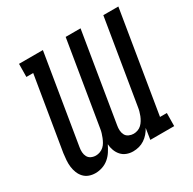

<svg xmlns="http://www.w3.org/2000/svg" viewBox="-163 -900 1076 1073"><g transform="rotate(-30 375.0 -363.5)"><path d="M157 8Q135 8 116 1Q97 -6 83.5 -20.5Q70 -35 62.5 -54Q55 -73 52.5 -93.5Q50 -114 51.5 -135.5Q53 -157 56 -179L134 -651H90L91 -735H245L151 -163Q148 -147 149 -131Q150 -115 157 -102Q164 -89 178 -82.5Q192 -76 208 -76Q221 -76 234.5 -81Q248 -86 258.5 -95.5Q269 -105 276 -117.5Q283 -130 288 -142.5Q293 -155 297 -168Q301 -181 303 -195L392 -735H488L394 -163Q391 -147 392 -131Q393 -115 400 -102Q407 -89 421.5 -82.5Q436 -76 451 -76Q465 -76 478.5 -81Q492 -86 502 -95.5Q512 -105 519.5 -117.5Q527 -130 532 -142.5Q537 -155 540.5 -168Q544 -181 546 -195L635 -735H732L625 -84H669L668 0H514L525 -71Q516 -54 503 -39Q490 -24 473.5 -13Q457 -2 438 3Q419 8 400 8Q378 8 358.5 0.5Q339 -7 325.5 -22Q312 -37 304.5 -57Q297 -77 296 -98Q286 -77 273 -57Q260 -37 242 -22Q224 -7 201.5 0.5Q179 8 157 8Z"/></g></svg>

Font: Iosevka Etoile Medium
Style: Italic
Weight: 500
Italic angle: -9°
Designer: Belleve Invis
Foundry: Belleve Invis
Version: Version 22.1.2; ttfautohint (v1.8.4)